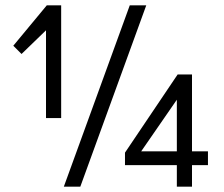

<svg xmlns="http://www.w3.org/2000/svg" viewBox="-20 -702 842 722"><path d="M30 -530 156 -682H210V-258H153V-588L61 -499ZM468 -682H530L282 0H220ZM762 -133V-81H702V0H645V-81H450V-128L648 -422H702V-133ZM511 -133H645V-327Z"/></svg>

Font: Didact Gothic
Style: Regular
Weight: 400
Designer: Daniel Johnson
Foundry: Daniel Johnson
Version: Version 2.101;PS 002.101;hotconv 1.0.88;makeotf.lib2.5.64775